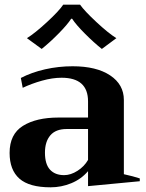

<svg xmlns="http://www.w3.org/2000/svg" viewBox="-20 -790 625 820"><path d="M95 -627Q129 -648 180.5 -695.5Q232 -743 250 -770H322Q340 -744 391.5 -696Q443 -648 477 -627L415 -581Q382 -607 343.5 -645.5Q305 -684 288 -710H284Q268 -685 230 -646.5Q192 -608 158 -581ZM21 -137Q21 -217 78 -252.5Q135 -288 230 -288H356V-357Q356 -458 243 -458Q204 -458 159.5 -445.5Q115 -433 77 -415L69 -457Q115 -481 172.5 -494Q230 -507 290 -507Q392 -507 450.5 -468Q509 -429 509 -363V-46Q550 -37 577 -28V-16L356 5V-59Q327 -25 284.5 -7.5Q242 10 196 10Q105 10 63 -27Q21 -64 21 -137ZM356 -107V-239H265Q218 -239 195 -212Q172 -185 172 -138Q172 -89 193.5 -65.5Q215 -42 254 -42Q282 -42 311 -60.5Q340 -79 356 -107Z"/></svg>

Font: Trirong Bold
Style: Regular
Weight: 700
Designer: Katatrad Team
Foundry: CadsonDemak
Version: Version 1.000